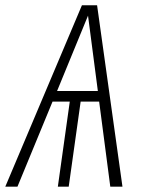

<svg xmlns="http://www.w3.org/2000/svg" viewBox="-36 -704 539 724"><path d="M379.9 0 337.9 -320.8H268.1L223.1 0H182.1L227.1 -320.8H162.1L29.8 0H-16.1L272.9 -684.1H330.1L425.8 0ZM179.2 -360.8H333L295.9 -645Z"/></svg>

Font: Fira Sans Compressed ExtraLight
Style: Italic
Weight: 250
Width: 3
Italic angle: -8°
Designer: Carrois Corporate & Edenspiekermann AG
Foundry: Carrois Corporate GbR & Edenspiekermann AG
Version: Version 4.203;PS 004.203;hotconv 1.0.88;makeotf.lib2.5.64775